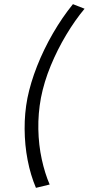

<svg xmlns="http://www.w3.org/2000/svg" viewBox="-20 -746 427 924"><path d="M153 158Q127 97 113 24.5Q99 -48 98.5 -125Q98 -202 112 -274Q127 -348 158.5 -428Q190 -508 234.5 -585Q279 -662 331 -726L387 -704Q341 -649 298.5 -578Q256 -507 224 -429.5Q192 -352 177 -275Q163 -200 164.5 -124Q166 -48 181 20.5Q196 89 219 142Z"/></svg>

Font: Wittgenstein-Italic Regular
Style: Italic
Weight: 400
Italic angle: -11°
Designer: Jörg Drees
Foundry: Jörg Drees
Version: Version 1.000; ttfautohint (v1.8.4.7-5d5b)